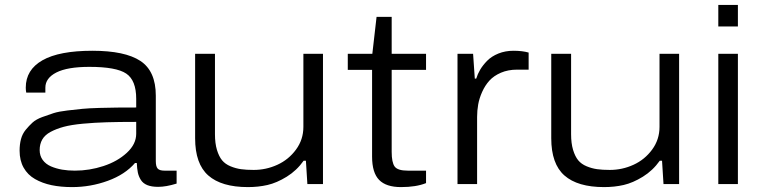

<svg xmlns="http://www.w3.org/2000/svg" viewBox="-20 -743 3077 775"><path d="M271 12.2Q225.1 12.2 188 4.4Q150.9 -3.4 121.3 -20.3Q91.8 -37.1 75.4 -66.2Q59.1 -95.2 59.1 -134.8Q59.1 -160.2 64.7 -181.4Q70.3 -202.6 83.7 -219Q97.2 -235.4 111.3 -248.3Q125.5 -261.2 150.6 -270.5Q175.8 -279.8 196.5 -286.4Q217.3 -293 252.4 -297.1Q287.6 -301.3 313 -303.7Q338.4 -306.2 381.6 -307.4Q424.8 -308.6 452.9 -308.8Q481 -309.1 529.8 -309.1V-344.2Q529.8 -418.9 489.5 -446Q449.2 -473.1 340.8 -473.1Q252 -473.1 207.5 -450.4Q163.1 -427.7 163.1 -389.2V-369.1H85.9Q84 -378.9 84 -389.2Q84 -461.4 151.6 -499.8Q219.2 -538.1 353 -538.1Q484.4 -538.1 546.6 -497.1Q608.9 -456.1 608.9 -356.9V-92.8Q608.9 -70.8 616.5 -62.5Q624 -54.2 644 -54.2H692.9V-2Q650.4 11.2 618.2 11.2Q591.8 11.2 574.5 4.2Q557.1 -2.9 548.3 -17.1Q539.6 -31.2 536.4 -46.6Q533.2 -62 532.2 -85H524.9Q484.9 -38.6 415.3 -13.2Q345.7 12.2 271 12.2ZM282.2 -54.2Q341.3 -54.2 397.7 -72.8Q454.1 -91.3 491.9 -126.2Q529.8 -161.1 529.8 -203.1V-251Q460 -251 410.6 -249.5Q361.3 -248 314.5 -243.7Q267.6 -239.3 237.5 -231.2Q207.5 -223.1 184.3 -210.7Q161.1 -198.2 150.6 -179.9Q140.1 -161.6 140.1 -137.2Q140.1 -114.3 152.3 -97.4Q164.6 -80.6 185.5 -71.5Q206.5 -62.5 230.5 -58.3Q254.4 -54.2 282.2 -54.2Z M981 12.2Q874 12.2 820.8 -34.7Q767.6 -81.5 767.6 -185.1V-525.9H847.7V-201.2Q847.7 -164.6 855.7 -137.9Q863.8 -111.3 876.5 -95.9Q889.2 -80.6 910.4 -71.8Q931.6 -63 952.9 -60.1Q974.1 -57.1 1003.9 -57.1Q1054.2 -57.1 1099.6 -77.9Q1145 -98.6 1174.8 -139.2Q1204.6 -179.7 1204.6 -231V-525.9H1283.7V0H1220.7L1214.8 -94.2H1205.6Q1177.7 -54.7 1137.5 -29.8Q1097.2 -4.9 1059.8 3.7Q1022.5 12.2 981 12.2Z M1598.6 12.2Q1538.6 12.2 1510.3 -16.8Q1481.9 -45.9 1481.9 -110.8V-460.9H1383.8V-525.9H1482.9L1500 -674.8H1561V-525.9H1699.7V-460.9H1561V-129.9Q1561 -87.4 1573 -70.8Q1585 -54.2 1626 -54.2H1699.7V-3.9Q1659.7 12.2 1598.6 12.2Z M1826.7 0V-525.9H1889.6L1896.5 -425.8H1902.3Q1907.7 -443.8 1918.2 -461.7Q1928.7 -479.5 1946.3 -497.6Q1963.9 -515.6 1991.7 -526.9Q2019.5 -538.1 2052.7 -538.1Q2088.4 -538.1 2113.8 -530.8V-461.9H2067.4Q2030.8 -461.9 2002 -449.5Q1973.1 -437 1955.6 -417.7Q1938 -398.4 1926.3 -372.3Q1914.6 -346.2 1910.2 -321.3Q1905.8 -296.4 1905.8 -271V0Z M2418.5 12.2Q2311.5 12.2 2258.3 -34.7Q2205.1 -81.5 2205.1 -185.1V-525.9H2285.2V-201.2Q2285.2 -164.6 2293.2 -137.9Q2301.3 -111.3 2314 -95.9Q2326.7 -80.6 2347.9 -71.8Q2369.1 -63 2390.4 -60.1Q2411.6 -57.1 2441.4 -57.1Q2491.7 -57.1 2537.1 -77.9Q2582.5 -98.6 2612.3 -139.2Q2642.1 -179.7 2642.1 -231V-525.9H2721.2V0H2658.2L2652.3 -94.2H2643.1Q2615.2 -54.7 2575 -29.8Q2534.7 -4.9 2497.3 3.7Q2460 12.2 2418.5 12.2Z M2879.4 -636.2V-723.1H2958.5V-636.2ZM2879.4 0V-525.9H2958.5V0Z"/></svg>

Font: Archivo Expanded Light
Style: Regular
Weight: 300
Width: 7
Designer: Hector Gatti
Foundry: Omnibus-Type
Version: Version 2.001